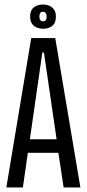

<svg xmlns="http://www.w3.org/2000/svg" viewBox="-20 -828 383 848"><path d="M8 0 118 -660H224L335 0H261L238 -153H103L81 0ZM167 -596 112 -213H230L174 -596ZM171 -701Q145 -701 129 -714.5Q113 -728 113 -755Q113 -782 129 -795Q145 -808 170 -808Q195 -808 211 -794.5Q227 -781 227 -755Q227 -727 211 -714Q195 -701 171 -701ZM171 -734Q186 -734 186 -754Q186 -776 169 -776Q154 -776 154 -754Q154 -734 171 -734Z"/></svg>

Font: Bricolage Grotesque 48pt Condensed Light
Style: Regular
Weight: 300
Width: 3
Designer: Mathieu Triay
Foundry: Atelier Triay
Version: Version 1.000; ttfautohint (v1.8.4.7-5d5b);gftools[0.9.32]